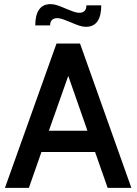

<svg xmlns="http://www.w3.org/2000/svg" viewBox="-20 -911 662 931"><path d="M441 -174H181L120 0H4L254 -700H368L617 0H502ZM404 -277 311 -543 217 -277ZM320 -804Q315 -806 293.5 -814.5Q272 -823 257 -823Q241 -823 232 -814Q223 -805 223 -788H151Q151 -838 169.5 -864.5Q188 -891 225 -891Q241 -891 257.5 -885.5Q274 -880 302 -868Q307 -866 328.5 -857.5Q350 -849 365 -849Q381 -849 390 -858Q399 -867 399 -885H471Q471 -834 452.5 -807.5Q434 -781 397 -781Q381 -781 364.5 -786.5Q348 -792 320 -804Z"/></svg>

Font: Cabin SemiBold
Style: Regular
Weight: 600
Designer: Pablo Impallari
Foundry: Pablo Impallari. http://www.impallari.com Igino Marini. http://www.ikern.com
Version: Version 2.200